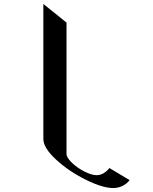

<svg xmlns="http://www.w3.org/2000/svg" viewBox="-20 -846 774 970"><path d="M316 -732V-69Q316 -50 343 -24Q370 2 406.5 20.5Q443 39 468 39Q503 39 533 3L635 64Q620 83 598.5 93.5Q577 104 552 104Q498 104 412.5 61.5Q327 19 263 -40Q199 -99 199 -144V-826Z"/></svg>

Font: Amita
Style: Bold
Weight: 700
Designer: Eduardo Rodriguez Tunni, Modular Infotech, Brian J. Bonislawsky
Foundry: Eduardo Rodriguez Tunni, Modular Infotech, Brian J. Bonislawsky
Version: Version 1.003